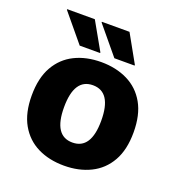

<svg xmlns="http://www.w3.org/2000/svg" viewBox="-138 -874 928 999"><g transform="rotate(20 326.0 -374.5)"><path d="M44 -275Q44 -372 80 -435.5Q116 -499 179.5 -530.5Q243 -562 326 -562Q408 -562 472 -530.5Q536 -499 572 -435.5Q608 -372 608 -275Q608 -179 572 -115.5Q536 -52 472 -20.5Q408 11 326 11Q243 11 179.5 -20.5Q116 -52 80 -115.5Q44 -179 44 -275ZM223 -275Q223 -117 326 -117Q429 -117 429 -275Q429 -434 326 -434Q223 -434 223 -275ZM190 -604 64 -756V-760H217L303 -608V-604ZM382 -604 256 -756V-760H409L494 -608V-604Z"/></g></svg>

Font: Kufam
Style: Bold
Weight: 700
Designer: Wael Morcos, Artur Schmal
Foundry: Original Type
Version: Version 1.300; ttfautohint (v1.8.3)